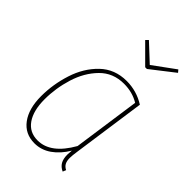

<svg xmlns="http://www.w3.org/2000/svg" viewBox="-224 -843 946 946"><g transform="rotate(45 249.5 -369.5)"><path d="M432 -492 378 -112Q373 -79 373 -62Q373 -41 380 -28Q387 -15 403 -7L396 10Q374 0 363.5 -18Q353 -36 353 -66Q353 -75 355 -95Q326 -46 286 -18Q246 10 199 10Q133 10 95.5 -40.5Q58 -91 58 -178Q58 -260 84 -341Q110 -422 165.5 -475.5Q221 -529 304 -529Q373 -529 432 -492ZM81 -179Q81 -100 112 -55.5Q143 -11 200 -11Q291 -11 359 -131L409 -482Q363 -510 304 -510Q228 -510 178 -459Q128 -408 104.5 -332Q81 -256 81 -179ZM443 -749 454 -736 332 -641H320L225 -736L238 -749L328 -665Z"/></g></svg>

Font: Fira Sans Condensed Thin
Style: Italic
Weight: 250
Width: 3
Italic angle: -8°
Designer: Carrois Corporate & Edenspiekermann AG
Foundry: Carrois Corporate GbR & Edenspiekermann AG
Version: Version 4.203